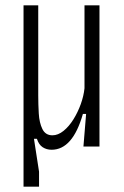

<svg xmlns="http://www.w3.org/2000/svg" viewBox="-20 -548 463 718"><path d="M68 150V-528H123V-191Q123 -158 125 -123.5Q127 -89 138.5 -65.5Q150 -42 176 -42Q197 -42 217.5 -58.5Q238 -75 254.5 -101.5Q271 -128 282 -158.5Q293 -189 296 -218V-528H352V0H292L302 -122H290Q252 12 173 12Q154 12 139.5 2.5Q125 -7 118 -29H107L126 94V150Z"/></svg>

Font: Bricolage Grotesque 10pt Condensed ExtraLight
Style: Regular
Weight: 200
Width: 3
Designer: Mathieu Triay
Foundry: Atelier Triay
Version: Version 1.000; ttfautohint (v1.8.4.7-5d5b);gftools[0.9.32]